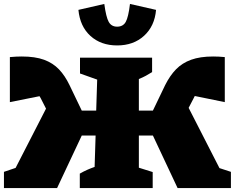

<svg xmlns="http://www.w3.org/2000/svg" viewBox="-36 -952 1189 972"><path d="M253 0H-16V-82L43 -102L197 -402L170 -455Q167 -460 164 -465L14 -435V-663Q47 -666 74 -666Q142 -666 187 -649.5Q232 -633 262.5 -601Q293 -569 316 -521L378 -392H451L456 -549L369 -580V-660H734V-587Q718 -577 702.5 -568.5Q687 -560 667 -552V-392H738L800 -521Q824 -569 855 -601Q886 -633 931.5 -649.5Q977 -666 1043 -666Q1071 -666 1102 -663V-435L950 -466Q948 -461 945 -456L919 -406L1075 -101L1133 -82V0H863L738 -266H667V-103L737 -81V0H368V-73Q387 -84 405 -92Q423 -100 443 -107L448 -266H378ZM557 -722Q475 -722 422 -770Q369 -818 361 -902L492 -932Q501 -865 514.5 -841Q528 -817 557 -817Q587 -817 600.5 -841Q614 -865 622 -932L754 -902Q747 -820 693.5 -771Q640 -722 557 -722Z"/></svg>

Font: Piazzolla SC Black
Style: Regular
Weight: 900
Designer: Juan Pablo del Peral
Foundry: Huerta Tipografica
Version: Version 1.330